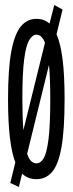

<svg xmlns="http://www.w3.org/2000/svg" viewBox="-20 -702 290 764"><path d="M55 42 21 26 41 -56Q27 -92 19.5 -153.5Q12 -215 12 -308Q12 -428 25 -497.5Q38 -567 63 -597Q88 -627 125 -627Q156 -627 177 -608L196 -682L229 -664L205 -566Q221 -529 229 -466Q237 -403 237 -308Q237 -185 224.5 -115.5Q212 -46 187 -17.5Q162 11 125 11Q91 11 68 -11ZM69 -308Q69 -235 73 -184L159 -532Q152 -549 143.5 -556.5Q135 -564 125 -564Q109 -564 96 -542Q83 -520 76 -464.5Q69 -409 69 -308ZM125 -52Q142 -52 154 -72.5Q166 -93 173 -148Q180 -203 180 -308Q180 -390 175 -444L88 -90Q95 -69 104.5 -60.5Q114 -52 125 -52Z"/></svg>

Font: Inconsolata UltraCondensed Medium
Style: Regular
Weight: 500
Width: 1
Monospace: yes
Designer: Raph Levien, Cyreal, Brenton Simpson
Foundry: Raph Levien, Cyreal, Google
Version: Version 3.001; ttfautohint (v1.8.2.53-6de2)